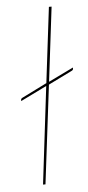

<svg xmlns="http://www.w3.org/2000/svg" viewBox="-53 -751 359 783"><g transform="rotate(-5 127.0 -360.0)"><path d="M32 -350Q32 -354 33 -355.8Q34 -357.5 38 -360L140.5 -411L178 -720H189L152 -415.5L254 -465V-462Q254 -459 253.2 -456.8Q252.5 -454.5 248 -452L150.5 -404L101 0H91L139 -399.5L32 -347Z"/></g></svg>

Font: Lato Hairline
Style: Italic
Weight: 100
Italic angle: -7°
Designer: Lukasz Dziedzic
Foundry: tyPoland Lukasz Dziedzic
Version: Version 2.007; 2014-02-27